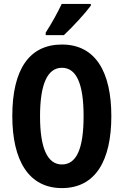

<svg xmlns="http://www.w3.org/2000/svg" viewBox="-20 -953 633 983"><path d="M445 -924V-933H296C275 -889 248 -839 214 -786V-773H307C353 -816 418 -887 445 -924ZM550 -358C550 -585 469 -725 297 -725C131 -725 43 -599 43 -359C43 -133 126 10 297 10C469 10 550 -131 550 -358ZM185 -358C185 -522 223 -606 297 -606C371 -606 408 -525 408 -358C408 -190 371 -111 297 -111C223 -111 185 -194 185 -358Z"/></svg>

Font: Noto Sans Hebrew ExtraCondensed
Style: Bold
Weight: 700
Width: 2
Designer: Monotype Design Team
Foundry: Monotype Imaging Inc.
Version: Version 2.004